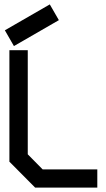

<svg xmlns="http://www.w3.org/2000/svg" viewBox="-20 -847 480 868"><path d="M419.9 1H138.7Q100.6 -38.1 23.4 -115.2H22.5V-620.1H105.5V-149.4Q127.9 -127 172.9 -81.1H419.9ZM2 -710Q69.3 -749 205.1 -827.1Q218.8 -802.7 246.1 -755.9Q178.7 -716.8 43 -638.7Q29.3 -663.1 2 -710Z"/></svg>

Font: mr_KirucoupageG
Style: Regular
Weight: 400
Designer: Jan Henkel
Version: Version 1.00 May 25, 2020, initial release